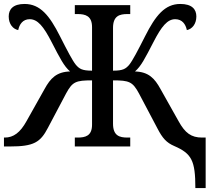

<svg xmlns="http://www.w3.org/2000/svg" viewBox="-20 -740 1088 970"><path d="M967 210H1019V-45H1001C946 -45 915 -68 882 -128L791 -290C761 -345 730 -377 662 -379C693 -406 712 -444 755 -527C796 -607 826 -643 865 -643C901 -643 918 -617 924 -588C950 -593 972 -618 972 -657C972 -693 950 -720 891 -720C813 -720 766 -662 713 -557C676 -484 650 -434 633 -413C615 -392 601 -383 551 -383V-599C551 -660 584 -669 624 -669H638V-714H358V-669H372C411 -669 445 -660 445 -603V-383C395 -383 381 -392 363 -413C346 -434 320 -484 283 -557C230 -662 183 -720 104 -720C46 -720 24 -693 24 -657C24 -618 46 -593 72 -588C78 -617 95 -643 130 -643C170 -643 200 -607 241 -527C284 -444 303 -406 334 -379C266 -377 235 -345 205 -290L114 -128C82 -70 48 -45 4 -45H0V0H30C151 0 184 -21 222 -94L314 -268C346 -327 363 -334 445 -334V-110C445 -53 411 -45 372 -45H358V0H638V-45H624C584 -45 551 -54 551 -115V-334C633 -334 650 -327 682 -268L776 -90C801 -42 821 -19 861 -2C948 36 967 71 967 210Z"/></svg>

Font: Noto Serif Medium
Style: Regular
Weight: 500
Designer: Monotype Design Team
Foundry: Monotype Imaging Inc.
Version: Version 2.013